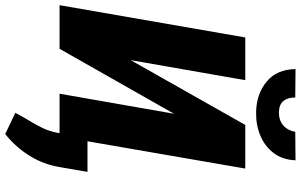

<svg xmlns="http://www.w3.org/2000/svg" viewBox="-242 -715 1151 735"><g transform="rotate(90 333.5 -347.5)"><path d="M196.3 -272.5 444.3 -710.9H611.3L488.3 0H324.7L401.4 -438L152.8 0H-14.2L109.4 -710.9H272.9ZM470.7 -902.3 579.6 -903.3Q577.6 -853 551.5 -819.1Q525.4 -785.2 484.4 -768.3Q443.4 -751.5 396 -752.4Q326.7 -753.4 279.1 -792.2Q231.4 -831.1 230.5 -903.3L339.4 -902.3Q338.9 -874 352.3 -857.2Q365.7 -840.3 396 -839.8Q426.3 -839.4 445.8 -856.2Q465.3 -873 470.7 -902.3ZM624 -106.9 606 -2.9Q596.2 60.1 562.5 114.5Q528.8 168.9 479 208L397.9 169.4Q412.1 141.6 427.7 116.5Q443.4 91.3 456.1 64.7Q468.8 38.1 474.6 6.8L494.6 -106.9Z"/></g></svg>

Font: Roboto Condensed Black
Style: Italic
Weight: 900
Italic angle: -12°
Designer: Christian Robertson
Foundry: Google
Version: Version 3.008; 2023